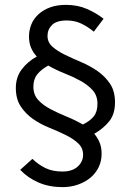

<svg xmlns="http://www.w3.org/2000/svg" viewBox="-20 -704 537 788"><path d="M117 -348Q117 -315 137 -293.5Q157 -272 187.5 -256Q218 -240 253.5 -225.5Q289 -211 320 -193Q349 -207 364.5 -226Q380 -245 380 -278Q380 -312 360 -334Q340 -356 310 -372.5Q280 -389 244.5 -403Q209 -417 178 -435Q149 -419 133 -399Q117 -379 117 -348ZM236 64Q182 64 138 45Q94 26 63 -7L113 -52Q138 -28 167 -14Q196 0 236 0Q276 0 298.5 -20Q321 -40 321 -69Q321 -97 300.5 -116Q280 -135 249.5 -150Q219 -165 183 -179.5Q147 -194 116.5 -215Q86 -236 65.5 -266.5Q45 -297 45 -343Q45 -387 69 -419Q93 -451 131 -472Q116 -488 107.5 -508Q99 -528 99 -554Q99 -580 108.5 -603.5Q118 -627 137.5 -645Q157 -663 185 -673.5Q213 -684 251 -684Q299 -684 337.5 -667Q376 -650 405 -627L365 -574Q341 -594 314 -607Q287 -620 254 -620Q212 -620 193.5 -601.5Q175 -583 175 -557Q175 -530 195.5 -512Q216 -494 247 -479Q278 -464 313.5 -449Q349 -434 380 -412.5Q411 -391 431.5 -360.5Q452 -330 452 -284Q452 -236 428.5 -206.5Q405 -177 367 -155Q381 -138 389 -118.5Q397 -99 397 -73Q397 -43 385 -18Q373 7 351.5 25Q330 43 300.5 53.5Q271 64 236 64Z"/></svg>

Font: Giro Regular
Style: Regular
Weight: 400
Designer: Paul D. Hunt
Foundry: Adobe Systems Incorporated
Version: Version 1.000;PS 1.0;hotconv 1.0.88;makeotf.lib2.5.647800